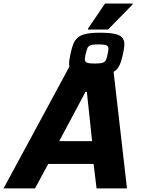

<svg xmlns="http://www.w3.org/2000/svg" viewBox="-63 -1050 789 1070"><path d="M-43.2 0 328.9 -688H565.6L644.7 0H475.2L458.6 -136.4H205.8L132.1 0ZM267.1 -263.6H450.2L421 -538.5H413.7ZM458.9 -631.3Q405.1 -631.3 375.4 -637.8Q345.7 -644.3 333.9 -658.5Q322.1 -672.8 322.1 -694.6Q322.1 -705.4 324.1 -719.1Q326.1 -732.8 329.7 -748.8Q336.3 -780.4 344.9 -803.3Q353.6 -826.1 369.8 -840.1Q386 -854.1 415.3 -860.9Q444.6 -867.7 492.3 -867.7Q546.3 -867.7 576.2 -861.2Q606 -854.7 618 -840.5Q630 -826.4 630 -803.7Q630 -792.2 627.8 -778.7Q625.6 -765.2 622.2 -748.7Q615.5 -717.1 606.8 -694.7Q598.2 -672.3 581.9 -658.1Q565.7 -643.9 536.4 -637.6Q507 -631.3 458.9 -631.3ZM464.3 -695.9Q495.4 -695.9 508.9 -700.2Q522.3 -704.5 527.5 -716.2Q532.7 -728 536.8 -749Q538.8 -758.3 540.1 -765.8Q541.4 -773.3 541.4 -779.2Q541.4 -792.5 530.1 -797.5Q518.8 -802.6 486.8 -802.6Q456.7 -802.6 442.9 -798Q429.2 -793.5 424.3 -781.8Q419.5 -770.1 414.3 -748.8Q412.8 -739.7 411.3 -732.5Q409.8 -725.4 409.8 -719.7Q409.8 -705.9 421 -700.9Q432.2 -695.9 464.3 -695.9ZM427.3 -885.3V-890.3L522.3 -1030.5H676.2V-1025.5L539 -885.3Z"/></svg>

Font: Saira Thin
Style: Italic
Weight: 100
Italic angle: -12°
Designer: Hector Gatti with collaboration of the Omnibus-Type team
Foundry: Omnibus-Type
Version: Version 1.101